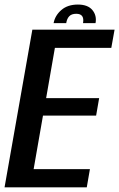

<svg xmlns="http://www.w3.org/2000/svg" viewBox="-42 -802 511 822"><path d="M-22.5 0 96.5 -675H448.5L434.5 -597H193L155.5 -382H382.5L369.5 -307H142L102 -78H343L329.5 0ZM291.5 -782.5Q334 -782.5 353.5 -759Q373 -735.5 367 -703H313.5Q320.5 -743 284.5 -743Q264.5 -743 254.5 -732.5Q244.5 -722 241.5 -703H187.5Q193.5 -735.5 220.5 -759Q247.5 -782.5 291.5 -782.5Z"/></svg>

Font: Anybody Medium
Style: Italic
Weight: 500
Italic angle: -10°
Designer: Tyler Finck
Foundry: Etcetera Type Company
Version: Version 1.010; ttfautohint (v1.8.3) -l 8 -r 50 -G 200 -x 14 